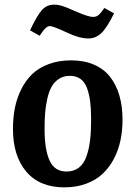

<svg xmlns="http://www.w3.org/2000/svg" viewBox="-20 -784 579 818"><path d="M356.9 -620.1Q318.4 -620.1 268.1 -644Q206.5 -672.9 192.9 -672.9Q183.6 -672.9 174.3 -664.3Q165 -655.8 148.9 -631.8L107.9 -654.8Q137.7 -717.3 158.2 -740.7Q178.7 -764.2 210 -764.2Q216.3 -764.2 221.9 -763.7Q227.5 -763.2 234.4 -761.5Q241.2 -759.8 245.6 -758.5Q250 -757.3 258.8 -753.9Q267.6 -750.5 271 -749Q274.4 -747.6 285.9 -742.7Q297.4 -737.8 301.8 -735.8Q356.4 -711.9 376 -711.9Q389.2 -711.9 398.4 -718.8Q407.7 -725.6 424.8 -750L465.8 -727.1Q435.5 -665 411.4 -642.6Q387.2 -620.1 356.9 -620.1ZM35.2 -234.9Q35.2 -281.7 43.2 -323Q51.3 -364.3 69.8 -402.1Q88.4 -439.9 116.2 -467.3Q144 -494.6 186.8 -510.7Q229.5 -526.9 283.2 -526.9Q338.4 -526.9 380.6 -508.5Q422.9 -490.2 449.2 -456.3Q475.6 -422.4 488.8 -376.5Q502 -330.6 502 -273.9Q502 -227.5 493.2 -185.8Q484.4 -144 465.1 -107.2Q445.8 -70.3 417.2 -43.5Q388.7 -16.6 346.9 -1.2Q305.2 14.2 253.9 14.2Q148.9 14.2 92 -52.7Q35.2 -119.6 35.2 -234.9ZM263.2 -53.2Q294.9 -53.2 316.4 -70.1Q337.9 -86.9 348.9 -119.4Q359.9 -151.9 364 -188.5Q368.2 -225.1 368.2 -274.9Q368.2 -318.8 364.3 -350.3Q360.4 -381.8 350.8 -408.2Q341.3 -434.6 322.8 -447.8Q304.2 -460.9 276.9 -460.9Q250.5 -460.9 230.7 -447.8Q210.9 -434.6 199.5 -413.8Q188 -393.1 181.2 -361.8Q174.3 -330.6 172.1 -300.8Q169.9 -271 169.9 -233.9Q169.9 -147 191.2 -100.1Q212.4 -53.2 263.2 -53.2Z"/></svg>

Font: Literata Book
Style: Bold Italic
Weight: 700
Italic angle: -3°
Designer: Latin by Veronika Burian and Jose Scaglione. Greek by Irene Vlachou. Cyrillic by Vera Evstafieva
Foundry: TypeTogether
Version: Version 1.003;PS 001.003;hotconv 1.0.88;makeotf.lib2.5.64775